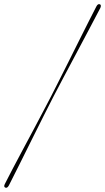

<svg xmlns="http://www.w3.org/2000/svg" viewBox="-50 -766 502 919"><path d="M205 -302Q187 -267 159.8 -213Q132.5 -159 102.2 -97.8Q72 -36.5 43 21.2Q14 79 -7.5 121.5Q-15.5 136 -24.5 132Q-33.5 128.5 -27 115Q-12.5 86 9.5 44.2Q31.5 2.5 57.2 -45.8Q83 -94 108.8 -142.2Q134.5 -190.5 156.8 -233Q179 -275.5 194.5 -305Q210 -335.5 232 -379Q254 -422.5 278.8 -472Q303.5 -521.5 328.2 -571Q353 -620.5 374.5 -663.2Q396 -706 411.5 -735.5Q418.5 -749 428 -745.5Q436 -742.5 430.5 -728.5Q408 -685.5 377.2 -627.2Q346.5 -569 313.5 -507.2Q280.5 -445.5 251.8 -391.2Q223 -337 205 -302Z"/></svg>

Font: Fraunces 144pt S000 SemiBold
Style: Italic
Weight: 600
Italic angle: -16°
Version: Version 1.000; ttfautohint (v1.8.3)